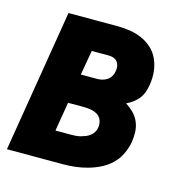

<svg xmlns="http://www.w3.org/2000/svg" viewBox="-85 -610 669 690"><g transform="rotate(15 250.0 -265.0)"><path d="M0 0 87 -530H267Q291 -530 315 -526.5Q339 -523 360.5 -513.5Q382 -504 399 -488.5Q416 -473 425.5 -451.5Q435 -430 437.5 -406Q440 -382 436 -357Q434 -344 429.5 -330.5Q425 -317 416.5 -305.5Q408 -294 396 -285Q384 -276 371 -270Q387 -260 400 -247Q413 -234 420.5 -217Q428 -200 429 -180.5Q430 -161 427 -142Q423 -119 412.5 -96.5Q402 -74 384.5 -57Q367 -40 345 -29Q323 -18 299.5 -11.5Q276 -5 253 -2.5Q230 0 207 0ZM248 -328Q258 -328 267.5 -330.5Q277 -333 285.5 -339Q294 -345 299 -354Q304 -363 305 -372Q307 -381 305.5 -390.5Q304 -400 298.5 -407Q293 -414 284.5 -417Q276 -420 267 -420H203L187 -328ZM151 -110H207Q216 -110 225.5 -110.5Q235 -111 244 -113.5Q253 -116 262 -119.5Q271 -123 278.5 -129Q286 -135 291 -143.5Q296 -152 297 -161Q299 -174 294.5 -186.5Q290 -199 279.5 -206Q269 -213 255.5 -215.5Q242 -218 229 -218H169Z"/></g></svg>

Font: Iosevka Curly Heavy Oblique
Style: Regular
Weight: 900
Italic angle: -9°
Monospace: yes
Designer: Belleve Invis
Foundry: Belleve Invis
Version: Version 11.1.0; ttfautohint (v1.8.3)